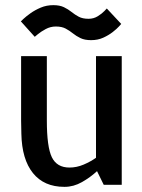

<svg xmlns="http://www.w3.org/2000/svg" viewBox="-20 -718 552 746"><path d="M230 8Q151 8 108 -45.5Q65 -99 63 -198L62 -250V-500H162V-250Q162 -147 181.5 -107Q201 -67 250 -67Q278 -67 305 -78.5Q332 -90 353 -105V-500H453V0H383L357 -53Q331 -29 298.5 -10.5Q266 8 231 8H230ZM61 -635Q61 -635 71 -644.5Q81 -654 98.5 -666.5Q116 -679 138.5 -688.5Q161 -698 187 -698Q212 -698 228.5 -690Q245 -682 258 -671.5Q271 -661 286 -653Q301 -645 324 -645Q344 -645 360 -655Q376 -665 385.5 -675Q395 -685 395 -685L451 -625Q451 -625 442.5 -615.5Q434 -606 418 -593.5Q402 -581 381 -571.5Q360 -562 334 -562Q309 -562 292.5 -570Q276 -578 263 -588.5Q250 -599 235 -607Q220 -615 197 -615Q176 -615 157.5 -605Q139 -595 127 -585Q115 -575 115 -575Z"/></svg>

Font: Epunda Sans Medium
Style: Regular
Weight: 500
Designer: Simon Atzbach
Foundry: typofactur
Version: Version 2.204; ttfautohint (v1.8.4.7-5d5b)